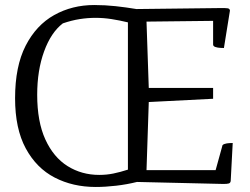

<svg xmlns="http://www.w3.org/2000/svg" viewBox="-20 -732 996 764"><path d="M828 -555V-649L563 -646L572 -382H828V-339L572 -326L563 -55H838L864 -149Q864 -156 873 -159Q882 -162 892.5 -162.5Q903 -163 906 -163L898 -12Q897 -4 890.5 -2Q884 0 869 0L525 -8Q485 2 442 7Q399 12 361 12Q270 12 197.5 -25.5Q125 -63 82.5 -141.5Q40 -220 40 -341Q40 -468 82 -550Q124 -632 195.5 -672Q267 -712 355 -712Q398 -712 439.5 -707.5Q481 -703 523 -696L863 -700Q877 -700 885.5 -699Q894 -698 895 -690L871 -541Q867 -541 856.5 -541.5Q846 -542 837 -545Q828 -548 828 -555ZM128 -355Q128 -248 160.5 -177Q193 -106 249 -71Q305 -36 375 -36Q404 -36 431 -41.5Q458 -47 489 -57V-643Q456 -651 424 -656Q392 -661 360 -661Q329 -661 297 -656Q265 -651 230 -639Q183 -603 155.5 -527.5Q128 -452 128 -355Z"/></svg>

Font: Mate SC
Style: Regular
Weight: 400
Designer: Eduardo Rodriguez Tunni
Foundry: Eduardo Rodriguez Tunni
Version: Version 1.003; ttfautohint (v1.8.4.7-5d5b);gftools[0.9.24]